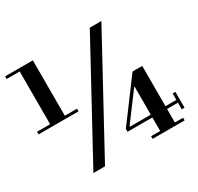

<svg xmlns="http://www.w3.org/2000/svg" viewBox="-159 -943 1167 1132"><g transform="rotate(-30 424.5 -377.0)"><path d="M3 -359V-377H92V-736H3V-754H192V-377H275V-359ZM169 0 579 -753H658L248 0ZM572 0V-18H634V-110H465V-130L668 -403H734V-129H808V-173H827V-65H808V-110H734V-18H790V0ZM492 -129H634V-318H630L492 -133Z"/></g></svg>

Font: Libre Bodoni
Style: Bold
Weight: 700
Designer: Pablo Impallari, Rodrigo Fuenzalida
Foundry: Impallari Type
Version: Version 2.005;gftools[0.9.23]